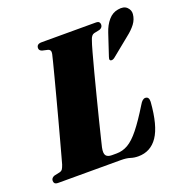

<svg xmlns="http://www.w3.org/2000/svg" viewBox="-140 -843 936 975"><g transform="rotate(-20 328.5 -356.0)"><path d="M353 0H16Q2 0 -3 -5.2Q-8 -10.5 -8 -19Q-8 -35 10 -41.5L40.5 -48Q51 -51 55.8 -58.5Q60.5 -66 65.5 -80.5Q68 -89.5 76.8 -121.5Q85.5 -153.5 98.2 -200.2Q111 -247 125.5 -301.2Q140 -355.5 154.2 -409.2Q168.5 -463 180.5 -509.2Q192.5 -555.5 200.5 -586.5Q208.5 -617.5 210 -625.5Q215 -648.5 196 -653L167.5 -659.5Q152.5 -665 152.5 -677.5Q152.5 -700 180 -700H471.5Q485.5 -700 490.2 -694.8Q495 -689.5 495 -681Q495 -665 477.5 -658.5L446.5 -652Q431 -648 423.5 -622.5Q417.5 -606.5 405.8 -564Q394 -521.5 379 -464.2Q364 -407 348.5 -346Q333 -285 319.2 -230.5Q305.5 -176 296.5 -138.8Q287.5 -101.5 285.5 -93.5Q279 -62.5 287.8 -50.8Q296.5 -39 319 -39H345Q377.5 -39 406.8 -55.8Q436 -72.5 469.2 -114Q502.5 -155.5 547.5 -229Q562 -254.5 577.5 -254.5Q598 -254.5 597 -226.5Q587.5 -100.5 549.2 -44Q511 12.5 444 12.5Q421.5 12.5 402.5 6.2Q383.5 0 353 0ZM514.5 -630Q527 -668 548.8 -693.2Q570.5 -718.5 601 -723.5Q633.5 -729.5 650 -713.5Q666.5 -697.5 664.5 -676Q662 -648 644.8 -625Q627.5 -602 598.5 -579.5L500 -499.5Q487 -489.5 477 -494Q472.5 -497.5 473.2 -502.8Q474 -508 476 -514Z"/></g></svg>

Font: Fraunces 72pt Black
Style: Italic
Weight: 900
Italic angle: -16°
Version: Version 1.000;[b76b70a41]